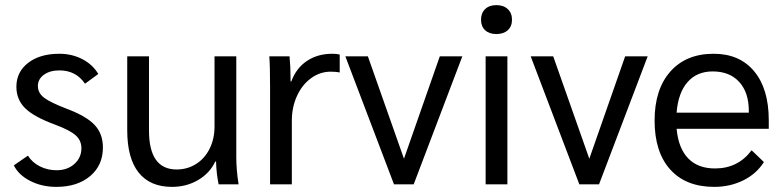

<svg xmlns="http://www.w3.org/2000/svg" viewBox="-20 -720 3059 750"><path d="M34 -74 89 -112Q106 -85 136 -70Q166 -55 201 -55Q243 -55 270.5 -79.5Q298 -104 298 -141Q298 -171 276 -191Q254 -211 198 -232Q113 -263 78.5 -297Q44 -331 44 -381Q44 -439 90 -474.5Q136 -510 212 -510Q261 -510 301.5 -489Q342 -468 364 -431L312 -393Q277 -445 212 -445Q175 -445 151.5 -428Q128 -411 128 -384Q128 -357 152 -338.5Q176 -320 241 -295Q318 -266 350 -231.5Q382 -197 382 -144Q382 -74 332 -32Q282 10 200 10Q144 10 98.5 -13Q53 -36 34 -74Z M477 -211V-500H562V-210Q562 -58 670 -58Q712 -58 746 -79.5Q780 -101 799 -139.5Q818 -178 818 -226V-500H903V-106Q903 -56 912 0H834Q825 -44 824 -89H821Q799 -43 753.5 -16.5Q708 10 652 10Q566 10 521.5 -46Q477 -102 477 -211Z M1035 -378Q1035 -463 1032 -500H1111Q1115 -460 1115 -412V-402H1118Q1137 -454 1179 -482Q1221 -510 1278 -510Q1294 -510 1307 -507V-437Q1294 -440 1272 -440Q1230 -440 1195 -414.5Q1160 -389 1140 -345Q1120 -301 1120 -249V0H1035Z M1786 -500 1596 0H1519L1329 -500H1417L1558 -100L1698 -500Z M1859 -643Q1859 -669 1875 -684.5Q1891 -700 1919 -700Q1947 -700 1963.5 -684.5Q1980 -669 1980 -643Q1980 -617 1963.5 -602Q1947 -587 1919 -587Q1891 -587 1875 -602Q1859 -617 1859 -643ZM1877 -500H1962V0H1877Z M2510 -500 2320 0H2243L2053 -500H2141L2282 -100L2422 -500Z M2983 -217H2623Q2630 -141 2668 -101.5Q2706 -62 2773 -62Q2863 -62 2916 -133L2964 -87Q2935 -41 2883.5 -15.5Q2832 10 2770 10Q2659 10 2598 -58Q2537 -126 2537 -249Q2537 -371 2598.5 -440.5Q2660 -510 2768 -510Q2869 -510 2926 -441.5Q2983 -373 2983 -250ZM2905 -287Q2905 -359 2867.5 -400Q2830 -441 2764 -441Q2702 -441 2665.5 -399Q2629 -357 2623 -280H2905Z"/></svg>

Font: Sarabun
Style: Regular
Weight: 400
Designer: Suppakit Chalermlarp | Katatrad Co.,Ltd.
Foundry: Cadson Demak Co.,Ltd.
Version: Version 1.000; ttfautohint (v1.6)